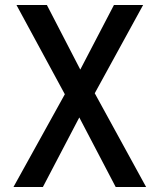

<svg xmlns="http://www.w3.org/2000/svg" viewBox="-20 -750 640 770"><path d="M34 0 240 -372 46 -730H168L302 -471L437 -730H554L360 -376L566 0H444L298 -279L152 0Z"/></svg>

Font: Tiny SemiBold
Style: Regular
Weight: 600
Designer: Philipp Nurullin, Konstantin Bulenkov
Foundry: JetBrains
Version: Version 2.251; ttfautohint (v1.8.4.7-5d5b)